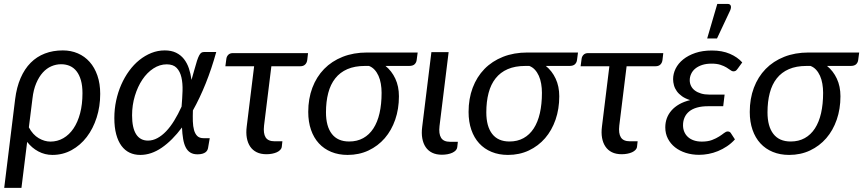

<svg xmlns="http://www.w3.org/2000/svg" viewBox="-20 -766 4307 958"><path d="M124 -130.5Q144 -93.5 173.2 -76.5Q202.5 -59.5 231.5 -59.5Q266.5 -59.5 296 -76.5Q325.5 -93.5 346.8 -125Q368 -156.5 379.8 -201Q391.5 -245.5 391.5 -301Q391.5 -338 383.8 -365.2Q376 -392.5 362.2 -410.2Q348.5 -428 328.8 -436.8Q309 -445.5 285 -445.5Q259.5 -445.5 236 -435.2Q212.5 -425 193.5 -404Q174.5 -383 160.8 -350.8Q147 -318.5 142 -274.5ZM55.5 -271Q63 -331 82.8 -376.5Q102.5 -422 133 -452.8Q163.5 -483.5 204 -499Q244.5 -514.5 293.5 -514.5Q334 -514.5 368.2 -499.8Q402.5 -485 427.2 -457.2Q452 -429.5 466 -389Q480 -348.5 480 -297.5Q480 -234.5 462.2 -179.2Q444.5 -124 412.8 -82.5Q381 -41 337.2 -17Q293.5 7 241.5 7Q204 7 171.2 -10.5Q138.5 -28 115.5 -58L87 171.5H1Z M718.5 -64.5Q742.5 -64.5 765.2 -76.8Q788 -89 809 -111Q830 -133 849.2 -164.2Q868.5 -195.5 886 -234Q889.5 -274.5 890.8 -312.5Q892 -350.5 885.2 -380Q878.5 -409.5 861.5 -427.2Q844.5 -445 812 -445Q777 -445 745.5 -424.5Q714 -404 690.5 -369Q667 -334 653 -287.8Q639 -241.5 639 -190.5Q639 -128 659.2 -96.2Q679.5 -64.5 718.5 -64.5ZM1059 -506.5Q1036 -423.5 1006.5 -350Q977 -276.5 942.5 -215Q941.5 -186 942.2 -160.8Q943 -135.5 948.2 -116.8Q953.5 -98 964.5 -87.2Q975.5 -76.5 996 -76.5H1026.5L1018 -27Q1017 -21.5 1014 -16Q1011 -10.5 1005 -6Q999 -1.5 989.2 1.2Q979.5 4 965 4Q944 4 929.8 -4.8Q915.5 -13.5 906.8 -30.5Q898 -47.5 893.8 -72.5Q889.5 -97.5 888 -130Q839.5 -65 787 -29Q734.5 7 680 7Q650.5 7 626.8 -4.2Q603 -15.5 586 -38.5Q569 -61.5 559.8 -96Q550.5 -130.5 550.5 -177Q550.5 -221.5 559.5 -263.8Q568.5 -306 585 -343.5Q601.5 -381 624.5 -412.5Q647.5 -444 675.5 -466.5Q703.5 -489 735.5 -501.8Q767.5 -514.5 802 -514.5Q835 -514.5 858.5 -503Q882 -491.5 897.8 -471.5Q913.5 -451.5 922.5 -424.8Q931.5 -398 935.5 -367.5Q939 -379 942.2 -391Q945.5 -403 949 -415Q957 -445 963 -463Q969 -481 974.5 -490.8Q980 -500.5 985.5 -503.5Q991 -506.5 998.5 -506.5Z M1513 -466.5Q1511 -452 1502.2 -443.8Q1493.5 -435.5 1479 -435.5H1334L1297.5 -139.5Q1293 -100.5 1305.2 -80.8Q1317.5 -61 1350.5 -61H1389L1386 -34Q1385 -25 1378.2 -18Q1371.5 -11 1361 -6.2Q1350.5 -1.5 1337.2 1Q1324 3.5 1309.5 3.5Q1281 3.5 1260.8 -6.5Q1240.5 -16.5 1228.2 -34.8Q1216 -53 1211.5 -78.2Q1207 -103.5 1211 -134.5L1248 -435.5H1104.5L1109.5 -473Q1111 -484.5 1119.2 -492.8Q1127.5 -501 1142 -501H1517Z M1801 -437Q1750 -437 1713.2 -421Q1676.5 -405 1652.8 -375Q1629 -345 1617.8 -302Q1606.5 -259 1606.5 -205.5Q1606.5 -135.5 1635.8 -97.8Q1665 -60 1722 -60Q1762 -60 1792.2 -76.8Q1822.5 -93.5 1843 -125Q1863.5 -156.5 1873.8 -201.5Q1884 -246.5 1884 -303Q1884 -326.5 1880.2 -348.2Q1876.5 -370 1868.5 -387.8Q1860.5 -405.5 1848.8 -418.2Q1837 -431 1821 -437ZM2064 -504 2059 -466.5Q2057.5 -454 2048.8 -445.5Q2040 -437 2021.5 -437H1903.5Q1934.5 -412 1952.5 -373.5Q1970.5 -335 1970.5 -285.5Q1970.5 -222.5 1952 -169Q1933.5 -115.5 1899.8 -76.5Q1866 -37.5 1818.8 -15.2Q1771.5 7 1714.5 7Q1669.5 7 1633 -8Q1596.5 -23 1571 -50.8Q1545.5 -78.5 1531.8 -118.2Q1518 -158 1518 -207.5Q1518 -273.5 1538.5 -328Q1559 -382.5 1597.2 -421.8Q1635.5 -461 1689.8 -482.5Q1744 -504 1811.5 -504Z M2132.5 -506H2218.5L2173 -137Q2168.5 -98.5 2180.8 -78.5Q2193 -58.5 2226 -58.5H2264.5L2261.5 -31.5Q2260.5 -22.5 2253.8 -15.5Q2247 -8.5 2236.8 -3.8Q2226.5 1 2213 3.5Q2199.5 6 2185 6Q2156.5 6 2136.2 -4Q2116 -14 2103.8 -32.2Q2091.5 -50.5 2087 -76Q2082.5 -101.5 2086.5 -132.5Z M2601 -437Q2550 -437 2513.2 -421Q2476.5 -405 2452.8 -375Q2429 -345 2417.8 -302Q2406.5 -259 2406.5 -205.5Q2406.5 -135.5 2435.8 -97.8Q2465 -60 2522 -60Q2562 -60 2592.2 -76.8Q2622.5 -93.5 2643 -125Q2663.5 -156.5 2673.8 -201.5Q2684 -246.5 2684 -303Q2684 -326.5 2680.2 -348.2Q2676.5 -370 2668.5 -387.8Q2660.5 -405.5 2648.8 -418.2Q2637 -431 2621 -437ZM2864 -504 2859 -466.5Q2857.5 -454 2848.8 -445.5Q2840 -437 2821.5 -437H2703.5Q2734.5 -412 2752.5 -373.5Q2770.5 -335 2770.5 -285.5Q2770.5 -222.5 2752 -169Q2733.5 -115.5 2699.8 -76.5Q2666 -37.5 2618.8 -15.2Q2571.5 7 2514.5 7Q2469.5 7 2433 -8Q2396.5 -23 2371 -50.8Q2345.5 -78.5 2331.8 -118.2Q2318 -158 2318 -207.5Q2318 -273.5 2338.5 -328Q2359 -382.5 2397.2 -421.8Q2435.5 -461 2489.8 -482.5Q2544 -504 2611.5 -504Z M3285.5 -466.5Q3283.5 -452 3274.8 -443.8Q3266 -435.5 3251.5 -435.5H3106.5L3070 -139.5Q3065.5 -100.5 3077.8 -80.8Q3090 -61 3123 -61H3161.5L3158.5 -34Q3157.5 -25 3150.8 -18Q3144 -11 3133.5 -6.2Q3123 -1.5 3109.8 1Q3096.5 3.5 3082 3.5Q3053.5 3.5 3033.2 -6.5Q3013 -16.5 3000.8 -34.8Q2988.5 -53 2984 -78.2Q2979.5 -103.5 2983.5 -134.5L3020.5 -435.5H2877L2882 -473Q2883.5 -484.5 2891.8 -492.8Q2900 -501 2914.5 -501H3289.5Z M3647 -70.5Q3629 -50.5 3607.2 -36Q3585.5 -21.5 3562.2 -12Q3539 -2.5 3515 2Q3491 6.5 3468.5 6.5Q3433 6.5 3402 -3.2Q3371 -13 3348.2 -31Q3325.5 -49 3312.5 -74.2Q3299.5 -99.5 3299.5 -130.5Q3299.5 -154.5 3307.2 -175.8Q3315 -197 3330.5 -214.8Q3346 -232.5 3369.2 -245.8Q3392.5 -259 3423.5 -266.5Q3399.5 -274 3383.2 -285.5Q3367 -297 3357 -311Q3347 -325 3342.8 -340.5Q3338.5 -356 3338.5 -371Q3338.5 -398 3351.2 -423.8Q3364 -449.5 3388.8 -469.5Q3413.5 -489.5 3449.5 -501.8Q3485.5 -514 3532 -514Q3583.5 -514 3621.8 -497.5Q3660 -481 3683.5 -454.5L3660.5 -423Q3654.5 -414.5 3649.8 -412.2Q3645 -410 3638.5 -410Q3632.5 -410 3624.8 -416Q3617 -422 3605 -429.2Q3593 -436.5 3575 -442.5Q3557 -448.5 3530.5 -448.5Q3503.5 -448.5 3483.2 -441.8Q3463 -435 3449.2 -423.8Q3435.5 -412.5 3428.5 -397.2Q3421.5 -382 3421.5 -365.5Q3421.5 -350.5 3428 -337.2Q3434.5 -324 3447 -314.5Q3459.5 -305 3477.8 -299.5Q3496 -294 3519.5 -294H3595.5L3588.5 -236H3512.5Q3481 -236 3457.5 -229.2Q3434 -222.5 3418.8 -210Q3403.5 -197.5 3395.8 -180Q3388 -162.5 3388 -141Q3388 -123.5 3394.2 -108.5Q3400.5 -93.5 3412.5 -82.5Q3424.5 -71.5 3442 -65.5Q3459.5 -59.5 3482 -59.5Q3512 -59.5 3532.8 -67.5Q3553.5 -75.5 3568 -84.8Q3582.5 -94 3592.5 -102Q3602.5 -110 3611 -110Q3621.5 -110 3626.5 -102ZM3508.5 -574 3559 -746.5H3610Q3622.5 -746.5 3626 -737.8Q3629.5 -729 3623.5 -714.5L3557.5 -574Z M4004 -437Q3953 -437 3916.2 -421Q3879.5 -405 3855.8 -375Q3832 -345 3820.8 -302Q3809.5 -259 3809.5 -205.5Q3809.5 -135.5 3838.8 -97.8Q3868 -60 3925 -60Q3965 -60 3995.2 -76.8Q4025.5 -93.5 4046 -125Q4066.5 -156.5 4076.8 -201.5Q4087 -246.5 4087 -303Q4087 -326.5 4083.2 -348.2Q4079.5 -370 4071.5 -387.8Q4063.5 -405.5 4051.8 -418.2Q4040 -431 4024 -437ZM4267 -504 4262 -466.5Q4260.5 -454 4251.8 -445.5Q4243 -437 4224.5 -437H4106.5Q4137.5 -412 4155.5 -373.5Q4173.5 -335 4173.5 -285.5Q4173.5 -222.5 4155 -169Q4136.5 -115.5 4102.8 -76.5Q4069 -37.5 4021.8 -15.2Q3974.5 7 3917.5 7Q3872.5 7 3836 -8Q3799.5 -23 3774 -50.8Q3748.5 -78.5 3734.8 -118.2Q3721 -158 3721 -207.5Q3721 -273.5 3741.5 -328Q3762 -382.5 3800.2 -421.8Q3838.5 -461 3892.8 -482.5Q3947 -504 4014.5 -504Z"/></svg>

Font: Lato 2
Style: Italic
Weight: 400
Italic angle: -7°
Designer: Lukasz Dziedzic with Adam Twardoch and Botio Nikoltchev
Foundry: tyPoland Lukasz Dziedzic
Version: Version 2.015; 2015-08-06; http://www.latofonts.com/